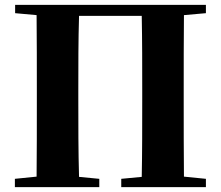

<svg xmlns="http://www.w3.org/2000/svg" viewBox="-20 -767 904 787"><path d="M824 -713V-747H42V-713L130 -705C131 -602 131 -499 131 -395V-351C131 -247 131 -144 130 -43L41 -34V0H387V-34L304 -42C301 -146 301 -251 301 -365V-395C301 -499 301 -601 304 -702H561C563 -601 563 -498 563 -395V-365C563 -248 563 -143 561 -42L477 -34V0H824V-34L734 -43C733 -146 733 -249 733 -351V-395C733 -499 733 -603 734 -705Z"/></svg>

Font: Noto Serif KR Black
Style: Regular
Weight: 900
Version: Version 1.001;PS 1.001;hotconv 16.6.54;makeotf.lib2.5.65590